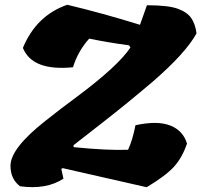

<svg xmlns="http://www.w3.org/2000/svg" viewBox="-20 -785 844 805"><path d="M595 0 243 -80 237 -77 246 -36Q175 11 64 -4Q24 -34 24 -90Q24 -163 170 -278Q234 -329 302 -379Q474 -507 527 -586L521 -595Q438 -606 354 -623Q307 -571 286 -503Q116 -486 76 -584Q132 -720 262 -765Q409 -730 567 -681L596 -763Q685 -763 725 -748.5Q765 -734 782 -709Q799 -684 804 -645Q759 -563 622 -444Q515 -353 413 -273.5Q311 -194 288 -176L289 -168Q428 -154 517 -157Q536 -198 548 -260Q641 -280 694.5 -258.5Q748 -237 764 -183Q744 -124 709.5 -86Q675 -48 595 0Z"/></svg>

Font: Tillana ExtraBold
Style: Regular
Weight: 800
Designer: Lipi Raval (Devanagari, Latin), Jonny Pinhorn (Latin)
Foundry: Indian Type Foundry
Version: Version 2.003;PS 1.0;hotconv 1.0.79;makeotf.lib2.5.61930; tt